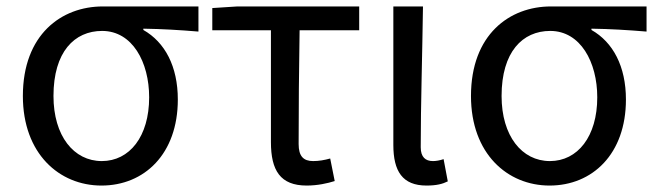

<svg xmlns="http://www.w3.org/2000/svg" viewBox="-20 -563 2041 596"><path d="M295 13C428 13 532 -85 532 -254C532 -357 492 -432 425 -470V-474C485 -473 535 -470 596 -465V-543H299C171 -543 51 -456 51 -265C51 -86 164 13 295 13ZM296 -63C209 -63 146 -141 146 -265C146 -402 211 -467 297 -467C391 -467 443 -370 443 -261C443 -139 382 -63 296 -63Z M932 13C966 13 997 6 1019 -1L1005 -71C987 -66 970 -63 952 -63C922 -63 907 -78 907 -116C907 -226 908 -346 910 -469H1095V-543H717L639 -538V-469H821V-122C821 -34 850 13 932 13Z M1304 13C1335 13 1354 8 1370 0L1357 -69C1345 -65 1334 -63 1324 -63C1301 -63 1286 -75 1286 -106C1286 -237 1291 -396 1293 -543H1201V-113C1201 -32 1229 13 1304 13Z M1686 13C1819 13 1923 -85 1923 -254C1923 -357 1883 -432 1816 -470V-474C1876 -473 1926 -470 1987 -465V-543H1690C1562 -543 1442 -456 1442 -265C1442 -86 1555 13 1686 13ZM1687 -63C1600 -63 1537 -141 1537 -265C1537 -402 1602 -467 1688 -467C1782 -467 1834 -370 1834 -261C1834 -139 1773 -63 1687 -63Z"/></svg>

Font: Source Han Sans HK
Style: Regular
Weight: 400
Designer: Ryoko NISHIZUKA 西塚涼子 (kana, bopomofo & ideographs); Paul D. Hunt (Latin, Greek & Cyrillic); Sandoll Communications 산돌커뮤니
Foundry: Adobe
Version: Version 2.000;hotconv 1.0.107;makeotfexe 2.5.65593